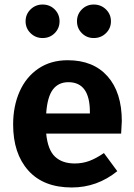

<svg xmlns="http://www.w3.org/2000/svg" viewBox="-20 -812 591 848"><path d="M515 -222H184Q191 -150 223 -120Q255 -90 310 -90Q344 -90 374 -101Q404 -112 439 -136L498 -56Q409 16 297 16Q172 16 105 -59Q38 -134 38 -262Q38 -343 66.5 -407.5Q95 -472 149.5 -509Q204 -546 279 -546Q392 -546 455 -475Q518 -404 518 -277Q518 -267 515 -222ZM377 -317Q377 -449 282 -449Q238 -449 213.5 -416.5Q189 -384 184 -311H377ZM243 -718Q243 -687 221.5 -665.5Q200 -644 168 -644Q137 -644 115 -665.5Q93 -687 93 -718Q93 -749 115 -770.5Q137 -792 168 -792Q200 -792 221.5 -770.5Q243 -749 243 -718ZM470 -718Q470 -687 448 -665.5Q426 -644 394 -644Q363 -644 341.5 -665.5Q320 -687 320 -718Q320 -749 341.5 -770.5Q363 -792 394 -792Q426 -792 448 -770.5Q470 -749 470 -718Z"/></svg>

Font: Wolseley Sans SemiBold
Style: Regular
Weight: 600
Designer: Carrois Corporate & Edenspiekermann AG
Foundry: Carrois Corporate GbR & Edenspiekermann AG
Version: Version 4.202